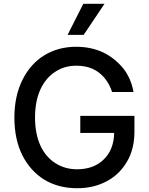

<svg xmlns="http://www.w3.org/2000/svg" viewBox="-20 -984 789 1014"><path d="M503 -600Q456 -637 383 -637Q320 -637 272 -605Q222 -573 194 -513Q165 -450 165 -364Q165 -277 194 -214Q222 -154 273 -122Q323 -90 387 -90Q475 -90 528 -142Q581 -193 583 -282H404V-372H690V-289Q690 -197 651 -131Q612 -63 544 -27Q476 10 387 10Q289 10 214 -35Q140 -81 98 -164Q56 -248 56 -363Q56 -477 99 -563Q141 -647 214 -692Q288 -737 382 -737Q461 -737 525 -707Q585 -678 631 -623Q673 -569 685 -498H572Q551 -563 503 -600ZM532 -964 422 -800H337L420 -964Z"/></svg>

Font: Sinter Medium
Style: Regular
Weight: 500
Foundry: Adobe & rsms
Version: Version 1.000